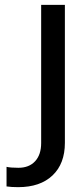

<svg xmlns="http://www.w3.org/2000/svg" viewBox="-20 -540 321 793"><path d="M55 233Q27 233 7 230V149Q23 153 56 153Q100 153 125 126Q150 99 150 51V-520H248V50Q248 136 197 184.5Q146 233 55 233Z"/></svg>

Font: Non Bureau
Style: Regular
Weight: 400
Designer: Jona Saucedo
Foundry: Non Foundry
Version: Version 1.000; ttfautohint (v1.8.4)